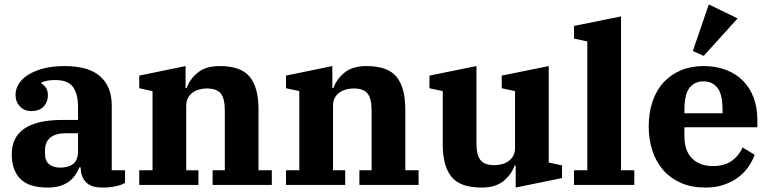

<svg xmlns="http://www.w3.org/2000/svg" viewBox="-20 -834 3474 866"><path d="M195 12Q110 12 71.5 -27.5Q33 -67 33 -138Q33 -293 262 -293H332V-350Q332 -411 309 -442Q286 -473 229 -473Q208 -473 193 -470Q178 -467 167 -462V-457Q177 -452 186.5 -439Q196 -426 196 -404Q196 -374 177 -353.5Q158 -333 120 -333Q90 -333 70 -354Q50 -375 50 -407Q50 -431 64 -454.5Q78 -478 106 -496Q134 -514 175.5 -525Q217 -536 271 -536Q380 -536 432 -489.5Q484 -443 484 -358V-66H544V-9Q527 1 500 6.5Q473 12 444 12Q389 12 366.5 -13.5Q344 -39 344 -77V-79H338Q331 -62 320.5 -46Q310 -30 293.5 -17Q277 -4 253 4Q229 12 195 12ZM252 -78Q289 -78 310.5 -95Q332 -112 332 -154V-233H278Q230 -233 206.5 -213Q183 -193 183 -156V-140Q183 -108 202 -93Q221 -78 252 -78Z M608 -66H668V-423L608 -436V-493L817 -536V-437H822Q836 -477 872 -506.5Q908 -536 971 -536Q1067 -536 1106.5 -487.5Q1146 -439 1146 -342V-66H1206V0H939V-66H994V-337Q994 -390 975.5 -412.5Q957 -435 913 -435Q896 -435 879 -430.5Q862 -426 849 -416.5Q836 -407 828 -392.5Q820 -378 820 -357V-66H875V0H608Z M1270 -66H1330V-423L1270 -436V-493L1479 -536V-437H1484Q1498 -477 1534 -506.5Q1570 -536 1633 -536Q1729 -536 1768.5 -487.5Q1808 -439 1808 -342V-66H1868V0H1601V-66H1656V-337Q1656 -390 1637.5 -412.5Q1619 -435 1575 -435Q1558 -435 1541 -430.5Q1524 -426 1511 -416.5Q1498 -407 1490 -392.5Q1482 -378 1482 -357V-66H1537V0H1270Z M2152 12Q2056 12 2016.5 -36.5Q1977 -85 1977 -182V-423L1917 -436V-493L2129 -536V-187Q2129 -134 2147.5 -111.5Q2166 -89 2210 -89Q2227 -89 2244 -93.5Q2261 -98 2274 -107.5Q2287 -117 2295 -131.5Q2303 -146 2303 -167V-423L2243 -436V-493L2455 -536V-101L2515 -88V-31L2306 12V-87H2301Q2287 -47 2251 -17.5Q2215 12 2152 12Z M2569 -66H2629V-647L2569 -660V-717L2781 -760V-66H2841V0H2569Z M3162 12Q3100 12 3052.5 -8.5Q3005 -29 2972.5 -65.5Q2940 -102 2923 -152.5Q2906 -203 2906 -263Q2906 -326 2923.5 -377Q2941 -428 2973.5 -463Q3006 -498 3051.5 -517Q3097 -536 3153 -536Q3209 -536 3254 -519Q3299 -502 3330.5 -470.5Q3362 -439 3379 -394Q3396 -349 3396 -294V-260H3067V-220Q3067 -153 3102 -119Q3137 -85 3195 -85Q3249 -85 3282 -109.5Q3315 -134 3329 -169L3384 -136Q3375 -111 3358 -85Q3341 -59 3314 -37.5Q3287 -16 3249 -2Q3211 12 3162 12ZM3067 -323H3239V-337Q3239 -409 3216 -438Q3193 -467 3153 -467Q3113 -467 3090 -438Q3067 -409 3067 -337ZM3105 -604 3177 -814 3307 -751 3154 -582Z"/></svg>

Font: IBM Plex Serif
Style: Bold
Weight: 700
Designer: Mike Abbink, Paul van der Laan, Pieter van Rosmalen
Foundry: Bold Monday
Version: Version 2.008